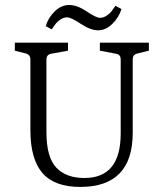

<svg xmlns="http://www.w3.org/2000/svg" viewBox="-20 -738 650 765"><path d="M186 -621.1 162.1 -633.8Q171.9 -667 198.2 -692.9Q250 -743.2 324.7 -692.9Q363.3 -667 377.9 -667Q392.6 -667 405.3 -675.8Q418 -684.6 423.8 -692.4Q429.7 -700.2 439.9 -714.8L463.9 -702.1Q454.1 -668.9 427.7 -643.1Q401.4 -617.2 371.1 -617.2Q340.8 -617.2 301.8 -643.1Q262.7 -668.9 248 -668.9Q233.4 -668.9 220.7 -660.2Q208 -651.4 202.1 -643.6Q196.3 -635.7 186 -621.1ZM377.9 -567.9H573.2V-536.1L527.8 -524.9Q508.8 -521 508.8 -501V-209Q508.8 6.8 299.8 6.8Q196.8 6.8 148.9 -48.8Q101.1 -104.5 101.1 -219.2V-501Q101.1 -520 83 -524.9L39.1 -536.1V-567.9H251V-536.1L184.1 -523.9Q165 -521 165 -500V-211.9Q165 -111.8 204.1 -70.3Q243.2 -28.8 316.4 -28.8Q460.9 -28.8 460.9 -206.1V-501Q460.9 -521 441.9 -523.9L377.9 -536.1Z"/></svg>

Font: Yrsa-Light
Style: Regular
Weight: 300
Designer: Anna Giedrys (Yrsa+Rasa design), David Brezina (Yrsa art-direction, Rasa art-direction, design)
Foundry: Rosetta Type Foundry
Version: Version 1.001;PS 1.1;hotconv 1.0.88;makeotf.lib2.5.647800